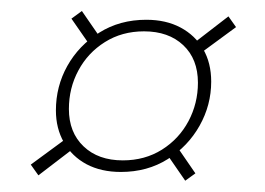

<svg xmlns="http://www.w3.org/2000/svg" viewBox="-20 -392 470 340"><path d="M106.5 -359 125 -372.5 159.5 -322.5 140.5 -310ZM384.5 -363 398 -344 332 -295.5 321 -314ZM326 -85 308 -72 273.5 -122 292 -134.5ZM34.5 -100.5 100.5 -149 112 -130.5 48 -81.5ZM239 -357Q274 -357 299.8 -343.2Q325.5 -329.5 339.8 -305Q354 -280.5 354 -247.5Q354 -206 333.5 -169.5Q313 -133 277 -110.2Q241 -87.5 194 -87.5Q159 -87.5 133.2 -101.2Q107.5 -115 93.2 -139.8Q79 -164.5 79 -196.5Q79 -239 99.2 -275.2Q119.5 -311.5 155.8 -334.2Q192 -357 239 -357ZM197.5 -108Q236.5 -108 266.8 -127Q297 -146 313.8 -177.5Q330.5 -209 330.5 -245.5Q330.5 -287.5 304.5 -312Q278.5 -336.5 235 -336.5Q196 -336.5 165.8 -317.5Q135.5 -298.5 118.8 -267.2Q102 -236 102 -199Q102 -157.5 128 -132.8Q154 -108 197.5 -108Z"/></svg>

Font: Newsreader 24pt ExtraLight
Style: Italic
Weight: 250
Italic angle: -17°
Designer: Hugues Gentile
Foundry: Production Type
Version: Version 1.003